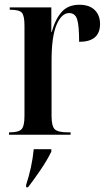

<svg xmlns="http://www.w3.org/2000/svg" viewBox="-20 -567 453 808"><path d="M18 0V-10H20Q58 -10 70.5 -23Q83 -36 83 -79V-459Q83 -501 72 -513.5Q61 -526 23 -526H21V-536H196V-433H198Q212 -485 239 -516Q266 -547 314 -547Q356 -547 378.5 -525Q401 -503 401 -466Q401 -391 313 -391Q313 -460 304.5 -486Q296 -512 271 -512Q239 -512 218 -462.5Q197 -413 197 -312V-79Q197 -36 210.5 -23Q224 -10 267 -10H277V0ZM90 211Q102 174 110 137.5Q118 101 122 61H196V71Q178 108 150 149Q122 190 98 221H90Z"/></svg>

Font: Noto Serif Display ExtraCondensed SemiBold
Style: Regular
Weight: 600
Width: 2
Designer: Monotype Design Team
Foundry: Monotype Imaging Inc.
Version: Version 2.009